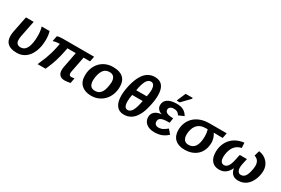

<svg xmlns="http://www.w3.org/2000/svg" viewBox="84 -1826 4281 2925"><g transform="rotate(30 2224.5 -363.0)"><path d="M250 -528 194 -247Q187 -215 187 -175Q187 -137 207 -114Q227 -91 269 -91Q412 -91 412 -380Q412 -459 391 -528H530Q549 -467 549 -387Q549 -298 528.5 -225Q508 -152 471 -99.5Q434 -47 381 -18.5Q328 10 264 10H256Q154 10 102 -34Q50 -78 50 -165Q50 -199 56 -237L114 -528Z M897 -436 885 -375Q867 -281 839 -192Q811 -103 764 0H624Q667 -99 687 -150Q706 -201 722 -255.5Q738 -310 750 -371L763 -436Q724 -436 691 -430Q658 -424 646 -417L665 -514Q679 -521 706 -524.5Q733 -528 757 -528H1313L1295 -436H1181L1127 -161Q1124 -144 1124 -132Q1124 -86 1168 -86Q1180 -86 1208 -91L1219 -93L1203 -3Q1186 1 1157 5.5Q1128 10 1103 10Q1046 10 1016 -20Q986 -50 986 -107Q986 -137 992 -166L1044 -436Z M1882 -327Q1882 -253 1858.5 -191Q1835 -129 1793 -84.5Q1751 -40 1694 -15Q1637 10 1570 10H1564Q1511 10 1468.5 -5Q1426 -20 1396 -47.5Q1366 -75 1350 -115Q1334 -155 1334 -205V-214Q1334 -285 1357 -344.5Q1380 -404 1421 -447Q1462 -490 1518.5 -514Q1575 -538 1643 -538H1647Q1762 -538 1822 -485Q1882 -432 1882 -333ZM1738 -323Q1738 -444 1636 -444Q1581 -444 1548 -414Q1516 -386 1496 -325Q1478 -266 1478 -210Q1478 -84 1579 -84H1585Q1624 -84 1651.5 -101Q1679 -118 1697 -149.5Q1715 -181 1724.5 -225Q1734 -269 1738 -323Z M2273 -725Q2451 -725 2451 -502Q2451 -417 2426 -310Q2402 -199 2362 -130Q2285 10 2142 10Q2057 10 2012 -51Q1967 -112 1967 -224Q1967 -308 1992 -412Q2017 -516 2057 -587Q2134 -725 2273 -725ZM2159 -80Q2207 -80 2238.5 -136.5Q2270 -193 2291 -314H2106Q2099 -279 2096 -249Q2093 -219 2093 -195Q2093 -80 2159 -80ZM2255 -634Q2207 -634 2176 -580.5Q2145 -527 2124 -407H2309Q2324 -476 2324 -519Q2324 -634 2255 -634Z M2698 -83Q2741 -83 2777.5 -102.5Q2814 -122 2847 -151L2910 -78Q2860 -31 2805.5 -10.5Q2751 10 2677 10Q2634 10 2598.5 -1Q2563 -12 2538 -32.5Q2513 -53 2499 -81Q2485 -109 2485 -143Q2485 -203 2524.5 -239Q2564 -275 2642 -283L2643 -284Q2600 -296 2575.5 -325Q2551 -354 2551 -394Q2551 -463 2607 -500.5Q2663 -538 2766 -538Q2838 -538 2885 -512Q2932 -486 2960 -434L2866 -393Q2835 -451 2766 -451Q2726 -451 2703 -434Q2680 -417 2680 -388Q2680 -318 2825 -318L2813 -233Q2736 -233 2699 -225Q2664 -217 2645.5 -199Q2627 -181 2627 -148Q2627 -120 2646 -101.5Q2665 -83 2698 -83ZM2739 -578 2742 -594 2803 -736H2929L2925 -718L2790 -578Z M3211 10Q3102 10 3042 -46Q2982 -102 2982 -203Q2982 -271 3005.5 -330Q3029 -389 3074.5 -433Q3120 -477 3187.5 -502.5Q3255 -528 3343 -528H3360H3646L3628 -436H3563L3472 -438L3471 -437Q3517 -364 3517 -289Q3517 -221 3496 -166Q3475 -111 3435.5 -72Q3396 -33 3339.5 -11.5Q3283 10 3211 10ZM3226 -84Q3381 -84 3381 -322Q3381 -382 3365 -436H3330Q3229 -436 3176 -371Q3150 -339 3137.5 -294.5Q3125 -250 3125 -208Q3125 -148 3151 -116Q3177 -84 3226 -84Z M4080 -175Q4080 -136 4098 -111Q4116 -86 4146 -86Q4186 -86 4213 -114Q4239 -142 4256 -206Q4273 -271 4273 -315Q4273 -419 4183 -446L4210 -539Q4304 -526 4360 -462Q4416 -400 4416 -313Q4416 -233 4383 -154Q4350 -75 4291.5 -32.5Q4233 10 4155 10Q4092 10 4056 -21.5Q4020 -53 4006 -120H4004Q3946 10 3820 10Q3735 10 3688.5 -44Q3642 -98 3642 -198Q3642 -268 3664 -327.5Q3686 -387 3726 -431.5Q3766 -476 3823 -503.5Q3880 -531 3951 -539L3956 -449Q3823 -423 3789 -268Q3780 -224 3780 -193Q3780 -139 3798.5 -113Q3817 -87 3850 -87Q3928 -87 3959 -232L3983 -342H4109L4087 -241Q4080 -212 4080 -175Z"/></g></svg>

Font: Libra Sans Modern
Style: Bold Italic
Weight: 700
Italic angle: -12°
Foundry: Stefan Peev, Context Ltd
Version: Version 1.000